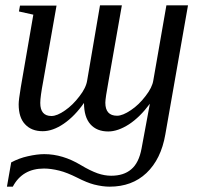

<svg xmlns="http://www.w3.org/2000/svg" viewBox="-20 -479 762 720"><path d="M685 -459 600 25Q584 118 529 170Q475 221 391 221Q365 221 333 213Q306 206 269 187Q231 168 203 161Q171 153 145 153Q64 153 28 221H6L22 130Q52 114 84 107Q119 99 146 99Q215 99 283 140Q318 161 346 171Q372 180 397 180Q444 180 472 156Q501 132 511 77L542 -90Q505 -40 464 -13Q422 14 386 14Q343 14 319 -13Q295 -40 295 -93Q260 -43 219 -15Q178 13 140 13Q98 13 74 -13Q50 -38 50 -88Q50 -104 58 -152L105 -424L51 -436L55 -458H192L142 -174Q131 -116 131 -93Q131 -44 173 -44Q194 -44 224 -65Q253 -85 278 -118Q303 -150 307 -178L355 -459H437L387 -175Q375 -110 375 -94Q375 -45 419 -45Q440 -45 471 -66Q501 -86 526 -119Q551 -151 555 -178L604 -459Z"/></svg>

Font: Libra Serif Modern
Style: Italic
Weight: 400
Italic angle: -12°
Designer: Stefan Peev, Context Ltd
Foundry: Stefan Peev, Context Ltd
Version: Version 1.000